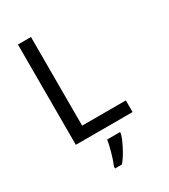

<svg xmlns="http://www.w3.org/2000/svg" viewBox="-208 -738 934 1059"><g transform="rotate(-30 259.5 -209.0)"><path d="M82 0V-638.7H165V-74.2H443.4V0ZM204.1 209Q217.8 177.7 230.2 132.3Q242.7 86.9 246.1 61H328.1V69.8Q322.8 94.7 298.8 141.8Q274.9 189 248 221.2H204.1Z"/></g></svg>

Font: XL-Viking
Style: Regular
Weight: 400
Foundry: Ascender Corporation
Version: Version 1.10 March 23, 2015